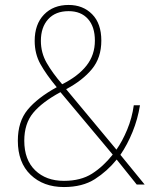

<svg xmlns="http://www.w3.org/2000/svg" viewBox="-20 -838 626 775"><path d="M257 -818Q315 -818 352 -780.5Q389 -743 389 -674Q389 -605 351 -559Q313 -513 247 -478L450 -234Q474 -268 493.5 -315Q513 -362 520 -413H545Q536 -357 515 -305.5Q494 -254 466 -213L564 -93H532L451 -194Q413 -147 363 -115Q313 -83 238 -83Q155 -83 103.5 -132.5Q52 -182 52 -270Q52 -347 91.5 -395Q131 -443 209 -486Q166 -538 143 -579.5Q120 -621 120 -673Q120 -740 157.5 -779Q195 -818 257 -818ZM257 -793Q204 -793 174.5 -760.5Q145 -728 145 -673Q145 -625 168.5 -584Q192 -543 231 -498Q295 -530 329 -573Q363 -616 363 -674Q363 -730 335 -761.5Q307 -793 257 -793ZM224 -466Q150 -426 114 -382.5Q78 -339 78 -270Q78 -193 122 -150.5Q166 -108 238 -108Q306 -108 351.5 -137Q397 -166 435 -214Z"/></svg>

Font: Noto Sans Telugu UI SemiCondensed Thin
Style: Regular
Weight: 100
Width: 4
Designer: Jelle Bosma - Monotype Design Team
Foundry: Monotype Imaging Inc.
Version: Version 2.005; ttfautohint (v1.8.4.7-5d5b)